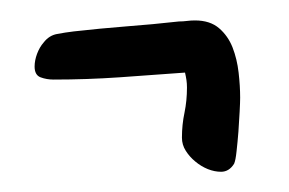

<svg xmlns="http://www.w3.org/2000/svg" viewBox="-20 -390 281 187"><path d="M213.9 -294.9Q213.9 -290.5 213.4 -281.2Q212.9 -272 212.2 -261.7Q211.4 -251.5 210.4 -242.7Q209.5 -233.9 208 -230.5Q203.1 -222.7 195.3 -222.7Q189 -222.7 182.4 -225.3Q175.8 -228 170.2 -232.7Q164.6 -237.3 160.9 -243.2Q157.2 -249 157.2 -255.9Q157.2 -268.6 159.7 -280.3Q162.1 -292 162.1 -304.7Q162.1 -308.6 161.6 -312Q161.1 -315.4 160.2 -319.3Q128.4 -316.9 96.4 -314.7Q64.5 -312.5 32.2 -312.5Q25.4 -312.5 19.5 -314.7Q13.7 -316.9 13.7 -325.2Q13.7 -331.1 16.1 -337.6Q18.6 -344.2 22.5 -348.6Q27.8 -355.5 35.6 -356.9Q43.5 -358.4 51.8 -359.4Q77.6 -362.3 103 -364.3Q128.4 -366.2 154.3 -369.1Q158.2 -369.1 162.1 -369.6Q166 -370.1 169.9 -370.1Q184.6 -370.1 193.4 -362.5Q202.1 -355 206.5 -343.8Q210.9 -332.5 212.4 -319.3Q213.9 -306.2 213.9 -294.9Z"/></svg>

Font: Just Another Hand
Style: Regular
Weight: 400
Designer: Astigmatic (AOETI)
Foundry: Astigmatic (AOETI)
Version: Version 1.001